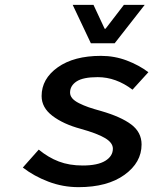

<svg xmlns="http://www.w3.org/2000/svg" viewBox="-20 -751 640 784"><path d="M351.1 -574.2 276.9 -731H361.8L407.2 -633.8H411.1L485.8 -731H570.8L448.2 -574.2ZM300.8 13.2Q236.3 13.2 177.5 -9.3Q118.7 -31.7 73.2 -66.9L138.2 -140.1Q177.2 -107.9 220 -91.6Q262.7 -75.2 317.9 -75.2Q378.4 -75.2 409.7 -94.2Q440.9 -113.3 440.9 -144Q440.9 -168 409.2 -187Q377.4 -206.1 309.1 -225.1Q238.8 -244.1 194.3 -277.8Q149.9 -311.5 149.9 -358.9Q149.9 -429.2 215.8 -476.1Q281.7 -522.9 392.1 -522.9Q447.8 -522.9 497.8 -503.9Q547.9 -484.9 585.9 -456.1L521 -384.8Q453.6 -436 378.9 -436Q319.3 -436 292.7 -418.5Q266.1 -400.9 266.1 -373Q266.1 -360.4 275.1 -349.6Q284.2 -338.9 302.7 -329.6Q321.3 -320.3 341.6 -313.2Q361.8 -306.2 392.1 -297.9Q473.6 -274.4 515.9 -242.7Q558.1 -210.9 558.1 -161.1Q558.1 -87.4 488.3 -37.1Q418.5 13.2 300.8 13.2Z"/></svg>

Font: Office Code Pro Medium Italic
Style: Regular
Weight: 500
Italic angle: -9°
Designer: Nathan Rutzky & Paul D. Hunt
Foundry: Adobe Systems Incorporated
Version: Version 1.004;PS 001.004;hotconv 1.0.70;makeotf.lib2.5.58329